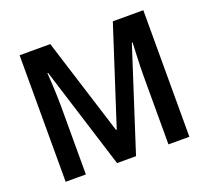

<svg xmlns="http://www.w3.org/2000/svg" viewBox="-122 -866 1107 1018"><g transform="rotate(-20 432.0 -357.0)"><path d="M373 0H480L665 -573H669C667 -523 663 -442 663 -386V0H781V-714H609L432 -167H428L256 -714H83V0H197V-382C197 -441 193 -524 189 -574H193Z"/></g></svg>

Font: Noto Sans Ethiopic SemiCondensed SemiBold
Style: Regular
Weight: 600
Width: 4
Designer: Monotype Design Team
Foundry: Monotype Imaging Inc.
Version: Version 2.102